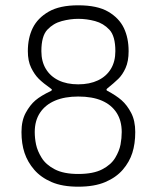

<svg xmlns="http://www.w3.org/2000/svg" viewBox="-20 -696 589 724"><path d="M275 8Q215 8 174.5 -9.5Q134 -27 109 -56Q84 -85 72.5 -119.5Q61 -154 61 -198Q61 -241 77 -270.5Q93 -300 113.5 -317.5Q134 -335 172 -353Q179 -357 173 -361Q142 -383 126 -399Q110 -415 97.5 -440.5Q85 -466 85 -503Q85 -553 103.5 -590.5Q122 -628 163.5 -652Q205 -676 275 -676Q347 -676 388 -652Q429 -628 447 -590.5Q465 -553 465 -503Q465 -465 453.5 -439.5Q442 -414 426 -398.5Q410 -383 384 -362Q379 -357 384 -354Q418 -336 438.5 -318Q459 -300 474.5 -270.5Q490 -241 490 -198Q490 -154 479 -119.5Q468 -85 443 -56Q418 -27 377 -9.5Q336 8 275 8ZM275 -40Q332 -40 365.5 -57.5Q399 -75 414.5 -101Q430 -127 434.5 -151Q439 -175 439 -198Q439 -241 419.5 -271Q400 -301 364 -316.5Q328 -332 275 -332Q224 -332 187.5 -316.5Q151 -301 131 -271Q111 -241 111 -198Q111 -175 116 -151Q121 -127 137 -101Q153 -75 186.5 -57.5Q220 -40 275 -40ZM275 -378Q318 -378 349.5 -393Q381 -408 398 -436Q415 -464 415 -503Q415 -560 392.5 -584Q370 -608 338.5 -616.5Q307 -625 275 -625Q245 -625 213 -616.5Q181 -608 158.5 -584Q136 -560 136 -503Q136 -464 153 -436Q170 -408 201 -393Q232 -378 275 -378Z"/></svg>

Font: Vivano Light
Style: Regular
Weight: 300
Designer: Joe Prince, Josias Burgherr
Version: Version 2.064;September 19, 2022;FontCreator 14.0.0.2877 64-